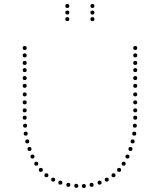

<svg xmlns="http://www.w3.org/2000/svg" viewBox="-20 -940 799 964"><path d="M318 -834Q308 -834 308 -844Q308 -854 318 -854Q328 -854 328 -844Q328 -834 318 -834ZM318 -867Q308 -867 308 -877Q308 -887 318 -887Q328 -887 328 -877Q328 -867 318 -867ZM318 -900Q308 -900 308 -910Q308 -920 318 -920Q328 -920 328 -910Q328 -900 318 -900ZM444 -834Q434 -834 434 -844Q434 -854 444 -854Q454 -854 454 -844Q454 -834 444 -834ZM444 -867Q434 -867 434 -877Q434 -887 444 -887Q454 -887 454 -877Q454 -867 444 -867ZM444 -900Q434 -900 434 -910Q434 -920 444 -920Q454 -920 454 -910Q454 -900 444 -900ZM117 -220Q107 -220 107 -230Q107 -240 117 -240Q127 -240 127 -230Q127 -220 117 -220ZM128 -182Q118 -182 118 -192Q118 -202 128 -202Q138 -202 138 -192Q138 -182 128 -182ZM143 -144Q133 -144 133 -154Q133 -164 143 -164Q153 -164 153 -154Q153 -144 143 -144ZM162 -108Q152 -108 152 -118Q152 -128 162 -128Q172 -128 172 -118Q172 -108 162 -108ZM104 -538Q94 -538 94 -548Q94 -558 104 -558Q114 -558 114 -548Q114 -538 104 -538ZM104 -499Q94 -499 94 -509Q94 -519 104 -519Q114 -519 114 -509Q114 -499 104 -499ZM104 -456Q94 -456 94 -466Q94 -476 104 -476Q114 -476 114 -466Q114 -456 104 -456ZM104 -376Q94 -376 94 -386Q94 -396 104 -396Q114 -396 114 -386Q114 -376 104 -376ZM104 -339Q94 -339 94 -349Q94 -359 104 -359Q114 -359 114 -349Q114 -339 104 -339ZM106 -299Q96 -299 96 -309Q96 -319 106 -319Q116 -319 116 -309Q116 -299 106 -299ZM109 -259Q99 -259 99 -269Q99 -279 109 -279Q119 -279 119 -269Q119 -259 109 -259ZM104 -689Q94 -689 94 -699Q94 -709 104 -709Q114 -709 114 -699Q114 -689 104 -689ZM104 -652Q94 -652 94 -662Q94 -672 104 -672Q114 -672 114 -662Q114 -652 104 -652ZM104 -614Q94 -614 94 -624Q94 -634 104 -634Q114 -634 114 -624Q114 -614 104 -614ZM104 -578Q94 -578 94 -588Q94 -598 104 -598Q114 -598 114 -588Q114 -578 104 -578ZM104 -416Q94 -416 94 -426Q94 -436 104 -436Q114 -436 114 -426Q114 -416 104 -416ZM185 -77Q175 -77 175 -87Q175 -97 185 -97Q195 -97 195 -87Q195 -77 185 -77ZM213 -50Q203 -50 203 -60Q203 -70 213 -70Q223 -70 223 -60Q223 -50 213 -50ZM247 -28Q237 -28 237 -38Q237 -48 247 -48Q257 -48 257 -38Q257 -28 247 -28ZM283 -13Q273 -13 273 -23Q273 -33 283 -33Q293 -33 293 -23Q293 -13 283 -13ZM323 -2Q313 -2 313 -12Q313 -22 323 -22Q333 -22 333 -12Q333 -2 323 -2ZM363 3Q353 3 353 -7Q353 -17 363 -17Q373 -17 373 -7Q373 3 363 3ZM646 -220Q636 -220 636 -230Q636 -240 646 -240Q656 -240 656 -230Q656 -220 646 -220ZM635 -182Q625 -182 625 -192Q625 -202 635 -202Q645 -202 645 -192Q645 -182 635 -182ZM620 -144Q610 -144 610 -154Q610 -164 620 -164Q630 -164 630 -154Q630 -144 620 -144ZM601 -108Q591 -108 591 -118Q591 -128 601 -128Q611 -128 611 -118Q611 -108 601 -108ZM659 -538Q649 -538 649 -548Q649 -558 659 -558Q669 -558 669 -548Q669 -538 659 -538ZM659 -499Q649 -499 649 -509Q649 -519 659 -519Q669 -519 669 -509Q669 -499 659 -499ZM659 -456Q649 -456 649 -466Q649 -476 659 -476Q669 -476 669 -466Q669 -456 659 -456ZM659 -376Q649 -376 649 -386Q649 -396 659 -396Q669 -396 669 -386Q669 -376 659 -376ZM659 -339Q649 -339 649 -349Q649 -359 659 -359Q669 -359 669 -349Q669 -339 659 -339ZM657 -299Q647 -299 647 -309Q647 -319 657 -319Q667 -319 667 -309Q667 -299 657 -299ZM654 -259Q644 -259 644 -269Q644 -279 654 -279Q664 -279 664 -269Q664 -259 654 -259ZM659 -689Q649 -689 649 -699Q649 -709 659 -709Q669 -709 669 -699Q669 -689 659 -689ZM659 -652Q649 -652 649 -662Q649 -672 659 -672Q669 -672 669 -662Q669 -652 659 -652ZM659 -614Q649 -614 649 -624Q649 -634 659 -634Q669 -634 669 -624Q669 -614 659 -614ZM659 -578Q649 -578 649 -588Q649 -598 659 -598Q669 -598 669 -588Q669 -578 659 -578ZM659 -416Q649 -416 649 -426Q649 -436 659 -436Q669 -436 669 -426Q669 -416 659 -416ZM578 -77Q568 -77 568 -87Q568 -97 578 -97Q588 -97 588 -87Q588 -77 578 -77ZM550 -50Q540 -50 540 -60Q540 -70 550 -70Q560 -70 560 -60Q560 -50 550 -50ZM516 -28Q506 -28 506 -38Q506 -48 516 -48Q526 -48 526 -38Q526 -28 516 -28ZM480 -13Q470 -13 470 -23Q470 -33 480 -33Q490 -33 490 -23Q490 -13 480 -13ZM440 -2Q430 -2 430 -12Q430 -22 440 -22Q450 -22 450 -12Q450 -2 440 -2ZM401 4Q391 4 391 -6Q391 -16 401 -16Q411 -16 411 -6Q411 4 401 4Z"/></svg>

Font: Raleway Dots 
Style: Regular
Weight: 400
Version: Version 1.000